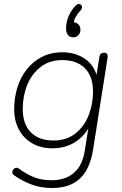

<svg xmlns="http://www.w3.org/2000/svg" viewBox="-20 -754 610 962"><path d="M241 188Q184 188 136.5 170Q89 152 49 123Q43 119 42 113Q41 107 43.5 101Q46 95 50.5 91Q55 87 61.5 86.5Q68 86 75 91Q113 119 150.5 134Q188 149 239 149Q307 149 350 112.5Q393 76 405 0L426 -133L434 -132Q409 -77 359.5 -44Q310 -11 242 -11Q185 -11 142 -35.5Q99 -60 75 -104.5Q51 -149 51 -208Q51 -263 66.5 -314Q82 -365 113 -405Q144 -445 189 -468.5Q234 -492 294 -492Q356 -492 404 -460.5Q452 -429 469 -362H461L478 -469Q480 -480 486 -485Q492 -490 502 -490Q512 -490 516.5 -483.5Q521 -477 519 -465L446 -2Q430 95 379.5 141.5Q329 188 241 188ZM248 -50Q313 -50 357 -84.5Q401 -119 423.5 -175Q446 -231 446 -296Q446 -371 405.5 -412Q365 -453 292 -453Q228 -453 183.5 -418.5Q139 -384 116.5 -328.5Q94 -273 94 -208Q94 -132 134.5 -91Q175 -50 248 -50ZM347 -567Q330 -567 320.5 -578.5Q311 -590 311 -612Q311 -633 317 -654Q323 -675 334 -693.5Q345 -712 359 -726Q367 -734 374.5 -734Q382 -734 386.5 -729.5Q391 -725 391 -717Q391 -709 383 -701Q367 -684 359 -669Q351 -654 348 -634L343 -643Q361 -643 372 -632.5Q383 -622 383 -605Q383 -589 373 -578Q363 -567 347 -567Z"/></svg>

Font: Nunito ExtraLight
Style: Italic
Weight: 200
Italic angle: -9°
Designer: Vernon Adams
Foundry: Vernon Adams
Version: Version 3.602